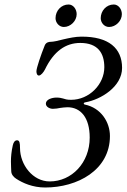

<svg xmlns="http://www.w3.org/2000/svg" viewBox="-20 -820 563 854"><path d="M264 -700C294 -700 321 -727 321 -757C321 -779 306 -800 285 -800C252 -800 227 -772 227 -739C227 -719 243 -700 264 -700ZM465 -700C495 -700 522 -727 522 -757C522 -779 507 -800 486 -800C453 -800 428 -772 428 -739C428 -719 444 -700 465 -700ZM181 14C324 14 469 -63 469 -215C469 -276 430 -340 357 -355C352 -356 349 -363 360 -365C428 -377 523 -434 523 -518C523 -605 464 -658 341 -657C316 -657 288 -651 262 -645C239 -639 218 -634 205 -634C200 -634 185 -633 179 -618C162 -576 142 -517 142 -503C142 -496 144 -484 153 -484C162 -484 174 -499 180 -511C219 -592 272 -629 337 -629C416 -629 444 -583 444 -521C444 -445 377 -376 296 -376C278 -376 269 -379 260 -382C252 -384 245 -386 231 -386C212 -386 184 -378 184 -359C184 -344 202 -336 215 -336C227 -336 238 -338 248 -340C258 -341 268 -343 280 -343C338 -343 379 -298 379 -208C379 -96 299 -13 201 -13C126 -13 69 -87 69 -162C69 -184 67 -196 56 -196C46 -196 40 -187 37 -174C24 -117 30 -78 30 -59C30 -44 41 -32 52 -25C81 -6 125 14 181 14Z"/></svg>

Font: EB Garamond
Style: Italic
Weight: 400
Italic angle: -17.2°
Designer: Georg Duffner and Octavio Pardo
Foundry: Georg Duffner
Version: Version 1.000;PS 001.000;hotconv 1.0.88;makeotf.lib2.5.64775